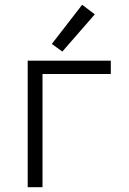

<svg xmlns="http://www.w3.org/2000/svg" viewBox="-20 -784 540 804"><path d="M96 0H158V-474H444V-530H96ZM241 -568 377 -724 324 -764 197 -600Z"/></svg>

Font: Iosevka SS09 Light
Style: Regular
Weight: 300
Monospace: yes
Designer: Belleve Invis
Foundry: Belleve Invis
Version: Version 5.2.1; ttfautohint (v1.8.3)